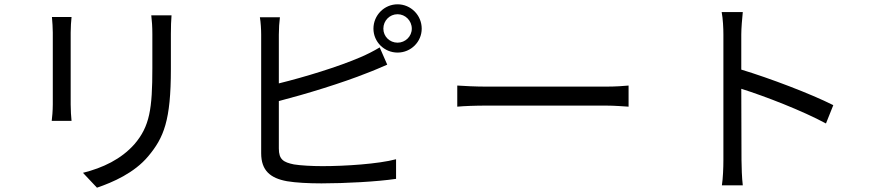

<svg xmlns="http://www.w3.org/2000/svg" viewBox="-20 -830 4040 891"><path d="M776 -759H682C685 -734 687 -706 687 -672C687 -637 687 -552 687 -514C687 -325 675 -244 604 -161C542 -91 457 -51 365 -28L430 41C503 16 603 -27 668 -105C740 -191 773 -270 773 -510C773 -548 773 -632 773 -672C773 -706 774 -734 776 -759ZM312 -751H221C223 -732 225 -697 225 -679C225 -649 225 -388 225 -346C225 -316 222 -284 220 -269H312C310 -287 308 -320 308 -345C308 -387 308 -649 308 -679C308 -703 310 -732 312 -751Z M1759 -697C1759 -734 1788 -764 1825 -764C1861 -764 1891 -734 1891 -697C1891 -661 1861 -632 1825 -632C1788 -632 1759 -661 1759 -697ZM1713 -697C1713 -636 1763 -586 1825 -586C1887 -586 1937 -636 1937 -697C1937 -759 1887 -810 1825 -810C1763 -810 1713 -759 1713 -697ZM1279 -750H1186C1190 -727 1192 -693 1192 -669C1192 -616 1192 -216 1192 -119C1192 -38 1235 -3 1312 11C1353 18 1413 21 1472 21C1581 21 1731 13 1818 0V-91C1735 -69 1582 -59 1476 -59C1427 -59 1375 -62 1344 -67C1295 -77 1274 -90 1274 -141V-361C1398 -393 1571 -446 1683 -491C1713 -502 1749 -518 1777 -530L1742 -610C1714 -593 1684 -578 1654 -565C1550 -520 1392 -472 1274 -443V-669C1274 -697 1276 -727 1279 -750Z M2102 -433V-335C2133 -338 2186 -340 2241 -340C2316 -340 2715 -340 2790 -340C2835 -340 2877 -336 2897 -335V-433C2875 -431 2839 -428 2789 -428C2715 -428 2315 -428 2241 -428C2185 -428 2132 -431 2102 -433Z M3337 -88C3337 -51 3335 -2 3330 30H3427C3423 -3 3421 -57 3421 -88L3420 -418C3531 -383 3704 -316 3813 -257L3847 -342C3742 -395 3552 -467 3420 -507V-670C3420 -700 3424 -743 3427 -774H3329C3335 -743 3337 -698 3337 -670C3337 -586 3337 -144 3337 -88Z"/></svg>

Font: ChiuKong Gothic CL
Style: Regular
Weight: 400
Designer: Ryoko NISHIZUKA 西塚涼子 (kana, bopomofo & ideographs); Paul D. Hunt (Latin, Greek & Cyrillic); Sandoll Communications 산돌커뮤니
Foundry: Adobe
Version: Version 1.300